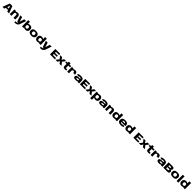

<svg xmlns="http://www.w3.org/2000/svg" viewBox="2987 -8814 17078 17078"><g transform="rotate(45 11526.0 -275.0)"><path d="M35.5 0 289.5 -675.5H610.5L865 0H640L588 -150H312.5L260 0ZM355.5 -288.5H546L452.5 -556.5H449Z M949.5 0V-590.5H1157L1161 -523Q1248 -595.5 1381.5 -595.5Q1512 -595.5 1572 -520Q1632 -444.5 1632 -306V0H1417V-293Q1417 -386 1388.8 -418.8Q1360.5 -451.5 1304.5 -451.5Q1243.5 -451.5 1199 -405Q1174.5 -379 1164 -345V0Z M1894.5 0 1693 -590.5H1917.5L2055 -149L2191 -590.5H2415.5L2214.5 0Q2170 122.5 2064.2 179Q1958.5 235.5 1752.5 235.5V92Q1879 92 1937.5 71Q1995.5 50.5 2014.5 0Z M2492.5 0V-785H2707.5V-541Q2707.5 -541 2708 -541.5Q2802 -595.5 2931.5 -595.5Q3070 -595.5 3143.2 -517.2Q3216.5 -439 3216.5 -297Q3216.5 -155 3143.2 -75.5Q3070 4 2931.5 4Q2802 4 2708 -49.5Q2705 -51.5 2702 -53L2693 0ZM2707.5 -352V-238.5Q2712 -200 2753 -171.5Q2799.5 -139 2860 -139Q2926.5 -139 2962.8 -172.2Q2999 -205.5 2999 -295.5Q2999 -385 2962.8 -418.2Q2926.5 -451.5 2860 -451.5Q2799.5 -451.5 2753 -419Q2712 -390 2707.5 -352Z M3664 5Q3481 5 3385.8 -72.5Q3290.5 -150 3290.5 -298.5Q3290.5 -447 3385.8 -522Q3481 -597 3664 -597Q3846.5 -597 3941.5 -522Q4036.5 -447 4036.5 -298.5Q4036.5 -150 3941.5 -72.5Q3846.5 5 3664 5ZM3664 -136Q3732.5 -136 3777.5 -171Q3822.5 -206 3822.5 -297Q3822.5 -388 3777.5 -422.2Q3732.5 -456.5 3664 -456.5Q3595 -456.5 3549.8 -422.2Q3504.5 -388 3504.5 -297Q3504.5 -206 3549.8 -171Q3595 -136 3664 -136Z M4628.5 0 4623 -52Q4621 -50.5 4619 -49.5Q4524.5 4 4395 4Q4257 4 4183.8 -75.5Q4110.5 -155 4110.5 -297Q4110.5 -439 4183.8 -517.2Q4257 -595.5 4395 -595.5Q4524.5 -595.5 4619 -541.5Q4619 -541 4619.5 -541V-785H4833V0ZM4619.5 -239V-352Q4614.5 -390 4573.5 -419Q4527 -451.5 4466.5 -451.5Q4400.5 -451.5 4364.2 -418.2Q4328 -385 4328 -295.5Q4328 -206 4364.2 -172.5Q4400.5 -139 4466.5 -139Q4527 -139 4573.5 -171.5Q4614.5 -200.5 4619.5 -239Z M5106.5 0 4905 -590.5H5129.5L5267 -149L5403 -590.5H5627.5L5426.5 0Q5382 122.5 5276.2 179Q5170.5 235.5 4964.5 235.5V92Q5091 92 5149.5 71Q5207.5 50.5 5226.5 0Z M6013 0V-675H6628V-531H6230V-408H6596V-272H6230V-144H6628V0Z M6695 0 6932 -295.5 6703.5 -590.5H6950.5L7084.5 -383.5L7213 -590.5H7457L7227 -295.5L7460 0H7213L7073 -207L6939.5 0Z M7886 8.5Q7782.5 8.5 7720.5 -29.2Q7658.5 -67 7658.5 -160V-446.5H7493V-590.5H7658.5V-731H7873V-590.5H8090.5V-446.5H7873V-209Q7873 -159.5 7892.5 -144.5Q7912 -129.5 7954.5 -129.5Q7992.5 -130 8052 -139V-2Q7952.5 8.5 7886 8.5Z M8644 -291Q8644 -388 8612.8 -419.8Q8581.5 -451.5 8529.5 -451.5Q8469 -451.5 8431.5 -414Q8400.5 -383 8395 -343V0H8180.5V-590.5H8389L8392 -528.5Q8392 -529 8392.5 -529Q8473 -595.5 8607 -595.5Q8744.5 -595.5 8801.8 -522.5Q8859 -449.5 8859 -291Z M9480.5 0 9467 -48.5Q9460 -44 9452.5 -39.5Q9369.5 8 9236.5 8Q9111 8 9030 -30.8Q8949 -69.5 8949 -176Q8949 -275.5 9034.8 -317.2Q9120.5 -359 9289.5 -359H9454.5V-371.5Q9454.5 -417 9415.5 -437Q9376.5 -457 9318.5 -457Q9265 -457 9225 -439.2Q9185 -421.5 9173.5 -386L8967 -459Q8982.5 -501.5 9031.2 -532.2Q9080 -563 9151 -579.5Q9222 -596 9304.5 -596Q9494.5 -596 9582 -529.5Q9669.5 -463 9669.5 -330V0ZM9454.5 -198.5V-240H9320Q9231.5 -240 9198.8 -225Q9166 -210 9166 -179Q9166 -148 9195 -134.2Q9224 -120.5 9286 -120.5Q9358 -120.5 9406.2 -144.8Q9454.5 -169 9454.5 -198.5Z M9775 0V-675H10390V-531H9992V-408H10358V-272H9992V-144H10390V0Z M10457 0 10694 -295.5 10465.5 -590.5H10712.5L10846.5 -383.5L10975 -590.5H11219L10989 -295.5L11222 0H10975L10835 -207L10701.5 0Z M11293.5 223V-590.5H11501.5L11504.5 -538.5Q11506.5 -540 11509 -541.5Q11603 -595.5 11732.5 -595.5Q11871 -595.5 11944.2 -517.2Q12017.5 -439 12017.5 -297Q12017.5 -155 11944.2 -75.5Q11871 4 11732.5 4Q11603 4 11509 -49.5Q11508.5 -50 11508 -50V223ZM11508 -246.5Q11509 -203 11554 -171.5Q11600.5 -139 11661 -139Q11727.5 -139 11763.8 -172.2Q11800 -205.5 11800 -295.5Q11800 -385 11763.8 -418.2Q11727.5 -451.5 11661 -451.5Q11600.5 -451.5 11554 -419Q11509 -387 11508 -345Z M12626 0 12612.5 -48.5Q12605.5 -44 12598 -39.5Q12515 8 12382 8Q12256.5 8 12175.5 -30.8Q12094.5 -69.5 12094.5 -176Q12094.5 -275.5 12180.2 -317.2Q12266 -359 12435 -359H12600V-371.5Q12600 -417 12561 -437Q12522 -457 12464 -457Q12410.5 -457 12370.5 -439.2Q12330.5 -421.5 12319 -386L12112.5 -459Q12128 -501.5 12176.8 -532.2Q12225.5 -563 12296.5 -579.5Q12367.5 -596 12450 -596Q12640 -596 12727.5 -529.5Q12815 -463 12815 -330V0ZM12600 -198.5V-240H12465.5Q12377 -240 12344.2 -225Q12311.5 -210 12311.5 -179Q12311.5 -148 12340.5 -134.2Q12369.5 -120.5 12431.5 -120.5Q12503.5 -120.5 12551.8 -144.8Q12600 -169 12600 -198.5Z M12927 0V-590.5H13134.5L13138.5 -523Q13225.5 -595.5 13359 -595.5Q13489.5 -595.5 13549.5 -520Q13609.5 -444.5 13609.5 -306V0H13394.5V-293Q13394.5 -386 13366.2 -418.8Q13338 -451.5 13282 -451.5Q13221 -451.5 13176.5 -405Q13152 -379 13141.5 -345V0Z M14228 0 14222.5 -52Q14220.5 -50.5 14218.5 -49.5Q14124 4 13994.5 4Q13856.5 4 13783.2 -75.5Q13710 -155 13710 -297Q13710 -439 13783.2 -517.2Q13856.5 -595.5 13994.5 -595.5Q14124 -595.5 14218.5 -541.5Q14218.5 -541 14219 -541V-785H14432.5V0ZM14219 -239V-352Q14214 -390 14173 -419Q14126.5 -451.5 14066 -451.5Q14000 -451.5 13963.8 -418.2Q13927.5 -385 13927.5 -295.5Q13927.5 -206 13963.8 -172.5Q14000 -139 14066 -139Q14126.5 -139 14173 -171.5Q14214 -200.5 14219 -239Z M14909 6.5Q14721 6.5 14627 -70.8Q14533 -148 14533 -292Q14533 -437 14626.8 -516.8Q14720.5 -596.5 14903.5 -596.5Q15093.5 -596.5 15183.2 -514.5Q15273 -432.5 15273 -294Q15273 -257 15268 -231H14744.5Q14755.5 -182.5 14786 -161Q14834 -127.5 14910 -127.5Q14960 -127.5 15003.8 -144.8Q15047.5 -162 15059.5 -195L15245 -115.5Q15233 -84 15199.8 -60.8Q15166.5 -37.5 15119 -22.8Q15071.5 -8 15017.2 -0.8Q14963 6.5 14909 6.5ZM14745 -359.5H15060.5Q15055 -408 15019 -434Q14977 -464.5 14904.5 -464.5Q14832 -464.5 14785 -429Q14756 -407 14745 -359.5Z M15866.5 0 15861 -52Q15859 -50.5 15857 -49.5Q15762.5 4 15633 4Q15495 4 15421.8 -75.5Q15348.5 -155 15348.5 -297Q15348.5 -439 15421.8 -517.2Q15495 -595.5 15633 -595.5Q15762.5 -595.5 15857 -541.5Q15857 -541 15857.5 -541V-785H16071V0ZM15857.5 -239V-352Q15852.5 -390 15811.5 -419Q15765 -451.5 15704.5 -451.5Q15638.5 -451.5 15602.2 -418.2Q15566 -385 15566 -295.5Q15566 -206 15602.2 -172.5Q15638.5 -139 15704.5 -139Q15765 -139 15811.5 -171.5Q15852.5 -200.5 15857.5 -239Z M16499.5 0V-675H17114.5V-531H16716.5V-408H17082.5V-272H16716.5V-144H17114.5V0Z M17181.5 0 17418.5 -295.5 17190 -590.5H17437L17571 -383.5L17699.5 -590.5H17943.5L17713.5 -295.5L17946.5 0H17699.5L17559.5 -207L17426 0Z M18372.5 8.5Q18269 8.5 18207 -29.2Q18145 -67 18145 -160V-446.5H17979.5V-590.5H18145V-731H18359.5V-590.5H18577V-446.5H18359.5V-209Q18359.5 -159.5 18379 -144.5Q18398.5 -129.5 18441 -129.5Q18479 -130 18538.5 -139V-2Q18439 8.5 18372.5 8.5Z M19130.5 -291Q19130.5 -388 19099.2 -419.8Q19068 -451.5 19016 -451.5Q18955.5 -451.5 18918 -414Q18887 -383 18881.5 -343V0H18667V-590.5H18875.5L18878.5 -528.5Q18878.5 -529 18879 -529Q18959.5 -595.5 19093.5 -595.5Q19231 -595.5 19288.2 -522.5Q19345.5 -449.5 19345.5 -291Z M19967 0 19953.5 -48.5Q19946.5 -44 19939 -39.5Q19856 8 19723 8Q19597.5 8 19516.5 -30.8Q19435.5 -69.5 19435.5 -176Q19435.5 -275.5 19521.2 -317.2Q19607 -359 19776 -359H19941V-371.5Q19941 -417 19902 -437Q19863 -457 19805 -457Q19751.5 -457 19711.5 -439.2Q19671.5 -421.5 19660 -386L19453.5 -459Q19469 -501.5 19517.8 -532.2Q19566.5 -563 19637.5 -579.5Q19708.5 -596 19791 -596Q19981 -596 20068.5 -529.5Q20156 -463 20156 -330V0ZM19941 -198.5V-240H19806.5Q19718 -240 19685.2 -225Q19652.5 -210 19652.5 -179Q19652.5 -148 19681.5 -134.2Q19710.5 -120.5 19772.5 -120.5Q19844.5 -120.5 19892.8 -144.8Q19941 -169 19941 -198.5Z M20267 0V-675H20735.5Q20883.5 -675 20926.2 -626Q20969 -577 20969 -511Q20969 -446.5 20934.5 -402.2Q20900 -358 20837 -356Q20901 -352.5 20946.2 -309.5Q20991.5 -266.5 20991.5 -191Q20991.5 -107 20949.8 -53.5Q20908 0 20759.5 0ZM20484 -144H20710.5Q20751 -144 20762.8 -160.8Q20774.5 -177.5 20774.5 -216.5Q20774.5 -254.5 20761.5 -272.2Q20748.5 -290 20704.5 -290H20484ZM20484 -414H20687Q20724.5 -414 20737 -430.5Q20749.5 -447 20749.5 -476Q20749.5 -504.5 20738.2 -518Q20727 -531.5 20690.5 -531.5H20484Z M21455.5 5Q21272.5 5 21177.2 -72.5Q21082 -150 21082 -298.5Q21082 -447 21177.2 -522Q21272.5 -597 21455.5 -597Q21638 -597 21733 -522Q21828 -447 21828 -298.5Q21828 -150 21733 -72.5Q21638 5 21455.5 5ZM21455.5 -136Q21524 -136 21569 -171Q21614 -206 21614 -297Q21614 -388 21569 -422.2Q21524 -456.5 21455.5 -456.5Q21386.5 -456.5 21341.2 -422.2Q21296 -388 21296 -297Q21296 -206 21341.2 -171Q21386.5 -136 21455.5 -136Z M21939 0V-785H22154V0Z M22778 0 22772.5 -52Q22770.5 -50.5 22768.5 -49.5Q22674 4 22544.5 4Q22406.5 4 22333.2 -75.5Q22260 -155 22260 -297Q22260 -439 22333.2 -517.2Q22406.5 -595.5 22544.5 -595.5Q22674 -595.5 22768.5 -541.5Q22768.5 -541 22769 -541V-785H22982.5V0ZM22769 -239V-352Q22764 -390 22723 -419Q22676.5 -451.5 22616 -451.5Q22550 -451.5 22513.8 -418.2Q22477.5 -385 22477.5 -295.5Q22477.5 -206 22513.8 -172.5Q22550 -139 22616 -139Q22676.5 -139 22723 -171.5Q22764 -200.5 22769 -239Z"/></g></svg>

Font: Anybody ExtraExpanded ExtraBold
Style: Regular
Weight: 800
Width: 8
Designer: Tyler Finck
Foundry: Etcetera Type Company
Version: Version 1.010; ttfautohint (v1.8.3) -l 8 -r 50 -G 200 -x 14 